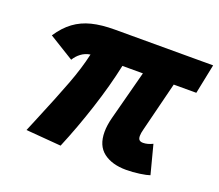

<svg xmlns="http://www.w3.org/2000/svg" viewBox="-95 -658 914 800"><g transform="rotate(20 362.0 -258.5)"><path d="M393.1 -110.4Q393.1 -139.6 402.3 -174.8L460 -394H369.1Q349.1 -299.8 314.9 -194.6Q280.8 -89.4 240.7 6.3L85 -6.3L106 -56.6Q157.7 -180.2 185.5 -254.2Q213.4 -328.1 228 -393.1Q204.6 -389.2 187.5 -376.2Q170.4 -363.3 159.7 -345.2L49.3 -413.1Q77.1 -455.1 110.4 -479.5Q143.6 -503.9 186.3 -514.6Q229 -525.4 288.1 -525.4H723.6L696.8 -394H596.7L542 -175.3Q537.1 -157.2 537.1 -145Q537.1 -132.3 542.7 -127.2Q548.3 -122.1 559.1 -122.1Q579.1 -122.1 601.6 -133.3L634.8 -5.9Q621.6 -1 591.3 3.4Q561 7.8 531.2 7.8Q468.3 7.8 430.7 -21Q393.1 -49.8 393.1 -110.4Z"/></g></svg>

Font: Reddit Sans Chocolate ExBold
Style: Italic
Weight: 800
Italic angle: -11.25°
Designer: Stephen Hutchings
Version: Version 1.013